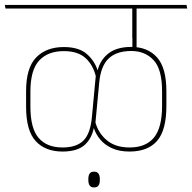

<svg xmlns="http://www.w3.org/2000/svg" viewBox="-37 -646 802 802"><path d="M449.5 -610.5H637.5L634 -625.5H446.5ZM532.5 -615.5H515.5V-487L532.5 -487.5ZM745 -610.5 742 -625.5H-17L-14 -610.5ZM533.5 -443V-618.5H516V-443ZM658 -203V-265Q658 -363 618.8 -406.5Q579.5 -450 511.5 -450Q448 -450 412.5 -420Q377 -390 368.5 -341L364 -339.5L347 -157.5Q340.5 -87.5 311.5 -58.8Q282.5 -30 224 -30Q158.5 -30 124.2 -70Q90 -110 90 -201V-263.5Q90 -353.5 126.5 -393Q163 -432.5 229.5 -432.5Q289 -432.5 321 -402.8Q353 -373 364.5 -322.5H370.5L374.5 -350H371.5Q358.5 -392 325.2 -420.8Q292 -449.5 229.5 -449.5Q156.5 -449.5 114.2 -406.2Q72 -363 72 -265.5V-200.5Q72 -100 112.2 -56.5Q152.5 -13 224 -13Q287.5 -13 318.5 -42.2Q349.5 -71.5 357 -123L361 -126.5L377.5 -301.5Q384 -370.5 417 -401.8Q450 -433 511.5 -433Q568.5 -433 604.2 -395.2Q640 -357.5 640 -265V-204Q640 -112.5 606 -71.2Q572 -30 504.5 -30Q444.5 -30 408.2 -61Q372 -92 360.5 -139H355L352 -112.5H354.5Q362.5 -86.5 381.2 -63.8Q400 -41 430.5 -27Q461 -13 504 -13Q580.5 -13 619.2 -57.5Q658 -102 658 -203ZM356 137Q368.5 137 374.2 129Q380 121 380 106.5Q380 106 380 104.2Q380 102.5 380 102Q380 87 374.2 79Q368.5 71 356 71Q343 71 337.5 79Q332 87 332 102Q332 102.5 332 104.2Q332 106 332 106.5Q332 120.5 337.5 128.8Q343 137 356 137Z"/></svg>

Font: Anek Devanagari Thin
Style: Regular
Weight: 250
Designer: Kailash Malviya (Devanagari) & Yesha Goshar (Latin)
Foundry: Ek Type
Version: Version 1.003